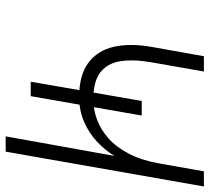

<svg xmlns="http://www.w3.org/2000/svg" viewBox="-51 -689 740 678"><g transform="rotate(90 319.0 -350.0)"><path d="M268.5 -88.5 336.5 -480.5H388L319.5 -88.5ZM461.5 0 530.5 -384Q510 -350.5 479.8 -322.2Q449.5 -294 409.8 -276.8Q370 -259.5 322 -259.5Q245.5 -259.5 202 -291.8Q158.5 -324 145.2 -382Q132 -440 146 -517.5L178.5 -700H232.5L200 -514.5Q189 -451 196.2 -405Q203.5 -359 235.8 -334.2Q268 -309.5 331 -309.5Q366.5 -309.5 402 -322.5Q437.5 -335.5 468.8 -363.2Q500 -391 523.2 -436Q546.5 -481 557.5 -544.5L585 -700H638.5L515.5 0Z"/></g></svg>

Font: Overpass ExtraLight
Style: Italic
Weight: 250
Italic angle: -10°
Designer: Delve Withrington, Dave Bailey, Thomas Jockin
Foundry: Delve Fonts LLC
Version: Version 4.000